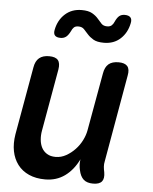

<svg xmlns="http://www.w3.org/2000/svg" viewBox="-55 -832 710 889"><g transform="rotate(5 300.0 -388.0)"><path d="M411 10Q382 10 366.5 -4Q351 -18 345 -47Q342 -59 341.5 -72Q341 -85 343 -97Q318 -46 279 -18Q240 10 188 10Q145 10 112.5 -4.5Q80 -19 60 -45.5Q40 -72 33 -107.5Q26 -143 33 -186L89 -502Q94 -532 111 -546Q128 -560 157 -560Q187 -560 198.5 -546Q210 -532 205 -502L154 -214Q150 -192 152 -171Q154 -150 162.5 -134Q171 -118 187 -108Q203 -98 227 -98Q253 -98 276 -111Q299 -124 317.5 -143.5Q336 -163 348 -187Q360 -211 364 -234L412 -502Q417 -532 433.5 -546Q450 -560 480 -560Q509 -560 521 -546Q533 -532 527 -502L456 -98Q453 -85 454 -72.5Q455 -60 458 -47Q463 -18 451.5 -4Q440 10 411 10ZM248 -685Q238 -665 227.5 -657Q217 -649 202 -649Q183 -649 175.5 -658Q168 -667 172 -685Q181 -730 212 -758Q243 -786 289 -786Q320 -786 337.5 -776Q355 -766 365.5 -753.5Q376 -741 385.5 -731Q395 -721 412 -721Q426 -721 433.5 -728Q441 -735 445 -745Q454 -765 464 -773Q474 -781 489 -781Q508 -781 516 -772Q524 -763 520 -745Q511 -700 480.5 -672Q450 -644 404 -644Q372 -644 355 -654Q338 -664 327 -676.5Q316 -689 306.5 -699Q297 -709 280 -709Q266 -709 259 -702Q252 -695 248 -685Z"/></g></svg>

Font: Maple Mono NL SemiBold
Style: Italic
Weight: 600
Italic angle: -10°
Monospace: yes
Designer: subframe7536
Version: Version 7.000